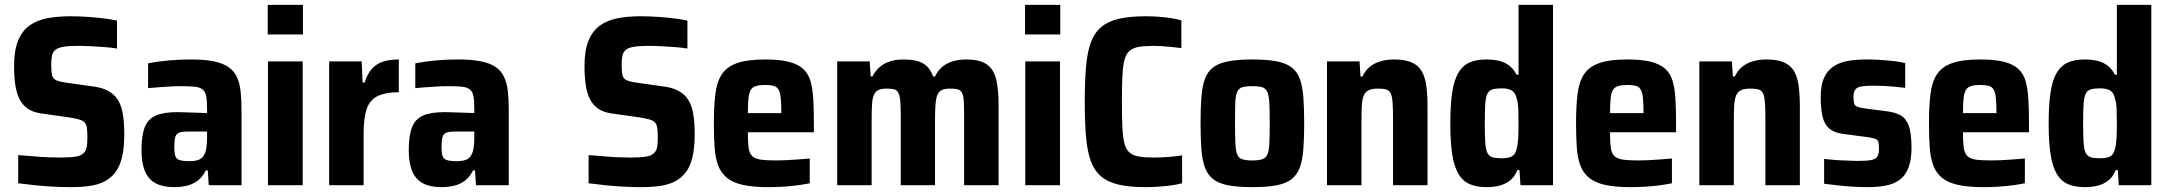

<svg xmlns="http://www.w3.org/2000/svg" viewBox="-20 -763 8938 791"><path d="M273 8Q239 8 199.5 6Q160 4 122.5 0Q85 -4 55 -8V-124Q88 -122 119.5 -119Q151 -116 179 -115Q207 -114 227 -114Q267 -114 290 -117.5Q313 -121 323 -131Q331 -138 334.5 -147.5Q338 -157 339 -169.5Q340 -182 340 -197Q340 -220 338 -235Q336 -250 329 -258Q322 -266 307 -270.5Q292 -275 267 -279L147 -296Q115 -301 94 -315.5Q73 -330 60.5 -354.5Q48 -379 43 -413.5Q38 -448 38 -492Q38 -556 55 -596.5Q72 -637 102.5 -658.5Q133 -680 175.5 -688Q218 -696 269 -696Q305 -696 341 -693.5Q377 -691 409 -687Q441 -683 462 -678V-563Q439 -567 411.5 -569Q384 -571 355.5 -572.5Q327 -574 300 -574Q264 -574 242.5 -570.5Q221 -567 210 -559Q198 -550 194.5 -535Q191 -520 191 -497Q191 -470 194 -455Q197 -440 209.5 -433.5Q222 -427 249 -423L362 -407Q388 -404 409 -396Q430 -388 447 -373.5Q464 -359 475 -333Q481 -320 484.5 -302Q488 -284 490 -261.5Q492 -239 492 -211Q492 -155 483 -116.5Q474 -78 455.5 -53.5Q437 -29 410.5 -15.5Q384 -2 349.5 3Q315 8 273 8Z M697 8Q652 8 622 -7.5Q592 -23 577.5 -57Q563 -91 563 -145Q563 -205 576.5 -239Q590 -273 622 -287Q654 -301 710 -301Q720 -301 734 -300.5Q748 -300 764.5 -299.5Q781 -299 798.5 -298.5Q816 -298 833 -297V-319Q833 -351 829 -369Q825 -387 813.5 -395.5Q802 -404 780 -406Q758 -408 723 -408Q703 -408 679.5 -406.5Q656 -405 633 -403.5Q610 -402 590 -400V-502Q629 -510 674 -514Q719 -518 767 -518Q822 -518 859.5 -510.5Q897 -503 920 -487.5Q943 -472 955 -447.5Q967 -423 971 -389Q975 -355 975 -311V0H840L836 -61H828Q814 -33 793.5 -18Q773 -3 748 2.5Q723 8 697 8ZM760 -99Q777 -99 788.5 -101.5Q800 -104 808.5 -110Q817 -116 822 -127Q828 -138 830.5 -155.5Q833 -173 833 -197V-221H753Q730 -221 718 -216.5Q706 -212 702 -198Q698 -184 698 -158Q698 -134 702 -121Q706 -108 720 -103.5Q734 -99 760 -99Z M1083 -621V-743H1228V-621ZM1084 0V-510H1227V0Z M1336 0V-510H1470L1474 -423H1482Q1494 -460 1513 -480.5Q1532 -501 1559 -509.5Q1586 -518 1623 -518V-383Q1570 -383 1537.5 -368Q1505 -353 1491.5 -316Q1478 -279 1478 -211V0Z M1798 8Q1753 8 1723 -7.5Q1693 -23 1678.5 -57Q1664 -91 1664 -145Q1664 -205 1677.5 -239Q1691 -273 1723 -287Q1755 -301 1811 -301Q1821 -301 1835 -300.5Q1849 -300 1865.5 -299.5Q1882 -299 1899.5 -298.5Q1917 -298 1934 -297V-319Q1934 -351 1930 -369Q1926 -387 1914.5 -395.5Q1903 -404 1881 -406Q1859 -408 1824 -408Q1804 -408 1780.5 -406.5Q1757 -405 1734 -403.5Q1711 -402 1691 -400V-502Q1730 -510 1775 -514Q1820 -518 1868 -518Q1923 -518 1960.5 -510.5Q1998 -503 2021 -487.5Q2044 -472 2056 -447.5Q2068 -423 2072 -389Q2076 -355 2076 -311V0H1941L1937 -61H1929Q1915 -33 1894.5 -18Q1874 -3 1849 2.5Q1824 8 1798 8ZM1861 -99Q1878 -99 1889.5 -101.5Q1901 -104 1909.5 -110Q1918 -116 1923 -127Q1929 -138 1931.5 -155.5Q1934 -173 1934 -197V-221H1854Q1831 -221 1819 -216.5Q1807 -212 1803 -198Q1799 -184 1799 -158Q1799 -134 1803 -121Q1807 -108 1821 -103.5Q1835 -99 1861 -99Z M2623 8Q2589 8 2549.5 6Q2510 4 2472.5 0Q2435 -4 2405 -8V-124Q2438 -122 2469.5 -119Q2501 -116 2529 -115Q2557 -114 2577 -114Q2617 -114 2640 -117.5Q2663 -121 2673 -131Q2681 -138 2684.5 -147.5Q2688 -157 2689 -169.5Q2690 -182 2690 -197Q2690 -220 2688 -235Q2686 -250 2679 -258Q2672 -266 2657 -270.5Q2642 -275 2617 -279L2497 -296Q2465 -301 2444 -315.5Q2423 -330 2410.5 -354.5Q2398 -379 2393 -413.5Q2388 -448 2388 -492Q2388 -556 2405 -596.5Q2422 -637 2452.5 -658.5Q2483 -680 2525.5 -688Q2568 -696 2619 -696Q2655 -696 2691 -693.5Q2727 -691 2759 -687Q2791 -683 2812 -678V-563Q2789 -567 2761.5 -569Q2734 -571 2705.5 -572.5Q2677 -574 2650 -574Q2614 -574 2592.5 -570.5Q2571 -567 2560 -559Q2548 -550 2544.5 -535Q2541 -520 2541 -497Q2541 -470 2544 -455Q2547 -440 2559.5 -433.5Q2572 -427 2599 -423L2712 -407Q2738 -404 2759 -396Q2780 -388 2797 -373.5Q2814 -359 2825 -333Q2831 -320 2834.5 -302Q2838 -284 2840 -261.5Q2842 -239 2842 -211Q2842 -155 2833 -116.5Q2824 -78 2805.5 -53.5Q2787 -29 2760.5 -15.5Q2734 -2 2699.5 3Q2665 8 2623 8Z M3145 8Q3081 8 3039.5 -1.5Q2998 -11 2974 -31Q2950 -51 2938.5 -82Q2927 -113 2924 -156Q2921 -199 2921 -254Q2921 -325 2927 -375Q2933 -425 2953.5 -456.5Q2974 -488 3016.5 -503Q3059 -518 3133 -518Q3192 -518 3229.5 -508.5Q3267 -499 3288.5 -479.5Q3310 -460 3319 -429Q3328 -398 3330.5 -354.5Q3333 -311 3333 -254V-218H3061Q3061 -179 3064 -155.5Q3067 -132 3078.5 -120.5Q3090 -109 3113.5 -105.5Q3137 -102 3178 -102Q3196 -102 3218 -103Q3240 -104 3265.5 -106Q3291 -108 3316 -110V-8Q3297 -4 3268.5 0Q3240 4 3208 6Q3176 8 3145 8ZM3199 -281V-297Q3199 -336 3196.5 -359.5Q3194 -383 3187 -394.5Q3180 -406 3166.5 -409.5Q3153 -413 3132 -413Q3109 -413 3094.5 -408.5Q3080 -404 3073 -392.5Q3066 -381 3063.5 -357.5Q3061 -334 3061 -297H3215Z M3429 0V-510H3563L3567 -448H3574Q3587 -472 3605 -487.5Q3623 -503 3647.5 -510.5Q3672 -518 3702 -518Q3756 -518 3784 -501Q3812 -484 3824 -448H3832Q3844 -473 3863 -488.5Q3882 -504 3907 -511Q3932 -518 3961 -518Q4018 -518 4046.5 -497Q4075 -476 4084.5 -434.5Q4094 -393 4094 -329V0H3952V-286Q3952 -325 3950.5 -347.5Q3949 -370 3943 -381Q3937 -392 3925.5 -395Q3914 -398 3895 -398Q3874 -398 3861 -392.5Q3848 -387 3842 -372.5Q3836 -358 3834 -332Q3832 -306 3832 -264V0H3691V-286Q3691 -324 3689 -346.5Q3687 -369 3681 -380.5Q3675 -392 3664 -395Q3653 -398 3633 -398Q3612 -398 3599.5 -392.5Q3587 -387 3580.5 -372.5Q3574 -358 3572.5 -332Q3571 -306 3571 -264V0Z M4203 -621V-743H4348V-621ZM4204 0V-510H4347V0Z M4701 8Q4633 8 4588 -2.5Q4543 -13 4515 -37.5Q4487 -62 4473 -102Q4459 -142 4454 -202Q4449 -262 4449 -344Q4449 -426 4454 -486Q4459 -546 4473.5 -586.5Q4488 -627 4516 -651Q4544 -675 4589 -685.5Q4634 -696 4701 -696Q4727 -696 4754 -694Q4781 -692 4806 -688Q4831 -684 4847 -679V-565Q4822 -568 4801.5 -570Q4781 -572 4764.5 -573Q4748 -574 4735 -574Q4697 -574 4672.5 -570Q4648 -566 4633.5 -553.5Q4619 -541 4612.5 -516Q4606 -491 4604 -449Q4602 -407 4602 -344Q4602 -281 4604 -239Q4606 -197 4612.5 -172Q4619 -147 4633.5 -134.5Q4648 -122 4672.5 -118Q4697 -114 4735 -114Q4764 -114 4795.5 -116.5Q4827 -119 4850 -123V-8Q4832 -3 4806.5 0.5Q4781 4 4753.5 6Q4726 8 4701 8Z M5140 8Q5080 8 5040.5 0.5Q5001 -7 4978 -25Q4955 -43 4944 -73Q4933 -103 4929.5 -148Q4926 -193 4926 -255Q4926 -318 4929.5 -363Q4933 -408 4944 -438Q4955 -468 4978 -485.5Q5001 -503 5040.5 -510.5Q5080 -518 5140 -518Q5200 -518 5239 -510.5Q5278 -503 5301 -485.5Q5324 -468 5335 -438Q5346 -408 5349.5 -363Q5353 -318 5353 -255Q5353 -193 5349.5 -148Q5346 -103 5335 -73Q5324 -43 5301 -25Q5278 -7 5239 0.5Q5200 8 5140 8ZM5139 -102Q5166 -102 5180.5 -107Q5195 -112 5201.5 -127Q5208 -142 5209.5 -173Q5211 -204 5211 -255Q5211 -307 5209.5 -337.5Q5208 -368 5201.5 -383.5Q5195 -399 5180.5 -403.5Q5166 -408 5139 -408Q5113 -408 5098 -403.5Q5083 -399 5076.5 -383.5Q5070 -368 5069 -337.5Q5068 -307 5068 -255Q5068 -204 5069.5 -173Q5071 -142 5077 -127Q5083 -112 5098 -107Q5113 -102 5139 -102Z M5447 0V-510H5581L5585 -448H5593Q5605 -473 5623.5 -488Q5642 -503 5667.5 -510.5Q5693 -518 5724 -518Q5768 -518 5795.5 -506Q5823 -494 5837 -470Q5851 -446 5856 -410Q5861 -374 5861 -325V0H5719V-276Q5719 -319 5717 -343Q5715 -367 5709 -379Q5703 -391 5690.5 -394.5Q5678 -398 5656 -398Q5633 -398 5619 -391.5Q5605 -385 5598.5 -369.5Q5592 -354 5590.5 -328.5Q5589 -303 5589 -264V0Z M6105 8Q6063 8 6034.5 -4.5Q6006 -17 5988.5 -46.5Q5971 -76 5963 -126.5Q5955 -177 5955 -254Q5955 -329 5962.5 -380.5Q5970 -432 5987.5 -462Q6005 -492 6033 -505Q6061 -518 6104 -518Q6132 -518 6155.5 -512.5Q6179 -507 6197.5 -493Q6216 -479 6228 -455H6236V-743H6378V0H6244L6240 -62H6231Q6220 -34 6200.5 -19Q6181 -4 6156.5 2Q6132 8 6105 8ZM6167 -111Q6195 -111 6209 -119Q6223 -127 6228 -149Q6233 -166 6234.5 -192Q6236 -218 6236 -256Q6236 -291 6235 -315.5Q6234 -340 6229 -354Q6224 -380 6209.5 -389.5Q6195 -399 6167 -399Q6143 -399 6129 -395Q6115 -391 6108 -377.5Q6101 -364 6099 -335Q6097 -306 6097 -255Q6097 -204 6099 -175Q6101 -146 6108 -132.5Q6115 -119 6129 -115Q6143 -111 6167 -111Z M6697 8Q6633 8 6591.5 -1.5Q6550 -11 6526 -31Q6502 -51 6490.5 -82Q6479 -113 6476 -156Q6473 -199 6473 -254Q6473 -325 6479 -375Q6485 -425 6505.5 -456.5Q6526 -488 6568.5 -503Q6611 -518 6685 -518Q6744 -518 6781.5 -508.5Q6819 -499 6840.5 -479.5Q6862 -460 6871 -429Q6880 -398 6882.5 -354.5Q6885 -311 6885 -254V-218H6613Q6613 -179 6616 -155.5Q6619 -132 6630.5 -120.5Q6642 -109 6665.5 -105.5Q6689 -102 6730 -102Q6748 -102 6770 -103Q6792 -104 6817.5 -106Q6843 -108 6868 -110V-8Q6849 -4 6820.5 0Q6792 4 6760 6Q6728 8 6697 8ZM6751 -281V-297Q6751 -336 6748.5 -359.5Q6746 -383 6739 -394.5Q6732 -406 6718.5 -409.5Q6705 -413 6684 -413Q6661 -413 6646.5 -408.5Q6632 -404 6625 -392.5Q6618 -381 6615.5 -357.5Q6613 -334 6613 -297H6767Z M6981 0V-510H7115L7119 -448H7127Q7139 -473 7157.5 -488Q7176 -503 7201.5 -510.5Q7227 -518 7258 -518Q7302 -518 7329.5 -506Q7357 -494 7371 -470Q7385 -446 7390 -410Q7395 -374 7395 -325V0H7253V-276Q7253 -319 7251 -343Q7249 -367 7243 -379Q7237 -391 7224.5 -394.5Q7212 -398 7190 -398Q7167 -398 7153 -391.5Q7139 -385 7132.5 -369.5Q7126 -354 7124.5 -328.5Q7123 -303 7123 -264V0Z M7674 8Q7646 8 7613.5 6Q7581 4 7550 0.5Q7519 -3 7495 -6V-108Q7511 -107 7529 -105Q7547 -103 7565 -102.5Q7583 -102 7600.5 -101Q7618 -100 7633 -100Q7672 -100 7690.5 -104Q7709 -108 7715 -119Q7721 -130 7721 -149Q7721 -168 7718.5 -177.5Q7716 -187 7706 -191Q7696 -195 7674 -198L7569 -212Q7534 -217 7514.5 -235Q7495 -253 7488 -285Q7481 -317 7481 -364Q7481 -412 7494.5 -442Q7508 -472 7533 -489Q7558 -506 7593 -512Q7628 -518 7672 -518Q7699 -518 7728.5 -516Q7758 -514 7784.5 -511Q7811 -508 7829 -503V-401Q7807 -404 7784 -406Q7761 -408 7740 -409Q7719 -410 7701 -410Q7667 -410 7649 -407Q7631 -404 7623.5 -394Q7616 -384 7616 -364Q7616 -347 7618.5 -337.5Q7621 -328 7630 -324Q7639 -320 7658 -317L7757 -304Q7787 -300 7809 -288.5Q7831 -277 7843 -246.5Q7855 -216 7855 -154Q7855 -104 7842.5 -72Q7830 -40 7806.5 -22.5Q7783 -5 7749.5 1.5Q7716 8 7674 8Z M8151 8Q8087 8 8045.5 -1.5Q8004 -11 7980 -31Q7956 -51 7944.5 -82Q7933 -113 7930 -156Q7927 -199 7927 -254Q7927 -325 7933 -375Q7939 -425 7959.5 -456.5Q7980 -488 8022.5 -503Q8065 -518 8139 -518Q8198 -518 8235.5 -508.5Q8273 -499 8294.5 -479.5Q8316 -460 8325 -429Q8334 -398 8336.5 -354.5Q8339 -311 8339 -254V-218H8067Q8067 -179 8070 -155.5Q8073 -132 8084.5 -120.5Q8096 -109 8119.5 -105.5Q8143 -102 8184 -102Q8202 -102 8224 -103Q8246 -104 8271.5 -106Q8297 -108 8322 -110V-8Q8303 -4 8274.5 0Q8246 4 8214 6Q8182 8 8151 8ZM8205 -281V-297Q8205 -336 8202.5 -359.5Q8200 -383 8193 -394.5Q8186 -406 8172.5 -409.5Q8159 -413 8138 -413Q8115 -413 8100.5 -408.5Q8086 -404 8079 -392.5Q8072 -381 8069.5 -357.5Q8067 -334 8067 -297H8221Z M8570 8Q8528 8 8499.5 -4.5Q8471 -17 8453.5 -46.5Q8436 -76 8428 -126.5Q8420 -177 8420 -254Q8420 -329 8427.5 -380.5Q8435 -432 8452.5 -462Q8470 -492 8498 -505Q8526 -518 8569 -518Q8597 -518 8620.5 -512.5Q8644 -507 8662.5 -493Q8681 -479 8693 -455H8701V-743H8843V0H8709L8705 -62H8696Q8685 -34 8665.5 -19Q8646 -4 8621.5 2Q8597 8 8570 8ZM8632 -111Q8660 -111 8674 -119Q8688 -127 8693 -149Q8698 -166 8699.5 -192Q8701 -218 8701 -256Q8701 -291 8700 -315.5Q8699 -340 8694 -354Q8689 -380 8674.5 -389.5Q8660 -399 8632 -399Q8608 -399 8594 -395Q8580 -391 8573 -377.5Q8566 -364 8564 -335Q8562 -306 8562 -255Q8562 -204 8564 -175Q8566 -146 8573 -132.5Q8580 -119 8594 -115Q8608 -111 8632 -111Z"/></svg>

Font: Saira SemiCondensed
Style: Bold
Weight: 700
Width: 4
Designer: Hector Gatti with collaboration of the Omnibus-Type team
Foundry: Omnibus-Type
Version: Version 1.101